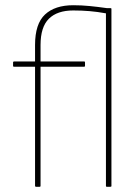

<svg xmlns="http://www.w3.org/2000/svg" viewBox="-20 -714 534 734"><path d="M117 0Q116 0 115 -1Q114 -2 114 -3V-459H34Q32 -459 31 -459.5Q30 -460 30 -462V-475Q30 -477 31 -478Q32 -479 34 -479H114V-542Q114 -623 152 -658.5Q190 -694 260 -694Q291 -694 322 -691Q353 -688 388 -683H402Q406 -683 406 -680V-3Q406 0 402 0H388Q385 0 385 -3V-663Q352 -669 322 -671.5Q292 -674 260 -674Q199 -674 167 -642.5Q135 -611 135 -542V-479H302Q305 -479 305 -475V-462Q305 -459 302 -459H135V-3Q135 0 132 0Z"/></svg>

Font: Sofia Sans Semi Condensed Thin
Style: Regular
Weight: 250
Version: Version 4.100